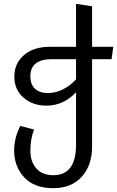

<svg xmlns="http://www.w3.org/2000/svg" viewBox="-20 -771 613 1005"><path d="M573 -526 564 -461H462V-3Q462 94 408 154Q354 214 259 214Q159 214 106.5 157Q54 100 54 17Q54 -48 86 -112L158 -93Q139 -42 139 17Q139 76 170.5 111Q202 146 259 146Q378 146 378 -13V-288Q312 -218 223 -218Q151 -218 103 -260Q55 -302 55 -370Q55 -439 105.5 -482.5Q156 -526 240 -526H378V-751L462 -738V-526ZM378 -356V-461H245Q197 -461 168 -439.5Q139 -418 139 -372Q139 -329 163 -306.5Q187 -284 231 -284Q272 -284 311 -304Q350 -324 378 -356Z"/></svg>

Font: FiraGO Book
Style: Regular
Weight: 350
Designer: bBox Type
Foundry: bBox Type GmbH
Version: Version 1.001;PS 001.001;hotconv 1.0.88;makeotf.lib2.5.64775